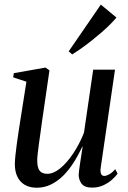

<svg xmlns="http://www.w3.org/2000/svg" viewBox="-20 -824 569 854"><path d="M143.5 11Q112.5 11 90.8 -1.5Q69 -14 57.5 -37.5Q46 -61 46 -94.5Q46 -107.5 48.5 -132.2Q51 -157 55 -185.8Q59 -214.5 62.8 -239.2Q66.5 -264 68.5 -276.5L97.5 -460.5L38.5 -480L41.5 -498.5L182.5 -523.5L200 -511L166 -277.5Q164 -260.5 160.5 -236.5Q157 -212.5 153.5 -187.5Q150 -162.5 147.8 -141.8Q145.5 -121 145.5 -110.5Q145.5 -90 150.2 -76.5Q155 -63 165 -57Q175 -51 191 -51Q218 -51 247.8 -75.2Q277.5 -99.5 305.2 -140.8Q333 -182 353.5 -233.5L394.5 -514H491.5L428 -78.5Q425.5 -61.5 429.2 -51.5Q433 -41.5 444 -41.5Q453.5 -41.5 466.2 -48.8Q479 -56 492.5 -71.5L503 -52Q493.5 -38 476.8 -23.5Q460 -9 438 0.8Q416 10.5 390 10.5Q355.5 10.5 342.5 -7.5Q329.5 -25.5 330 -48Q330 -52 331.8 -66.2Q333.5 -80.5 336.5 -99.8Q339.5 -119 342.5 -138.5Q345.5 -158 347.5 -172H346Q329 -135 308 -101.8Q287 -68.5 261.8 -43.2Q236.5 -18 207 -3.5Q177.5 11 143.5 11ZM285.5 -595.5 428.5 -803.5 498 -746Q486 -731.5 469 -714.5Q452 -697.5 431.5 -679.8Q411 -662 389 -644.5Q367 -627 344.5 -611Q322 -595 301 -582Z"/></svg>

Font: Merriweather 120pt
Style: Italic
Weight: 400
Italic angle: -7.8°
Version: Version 2.101